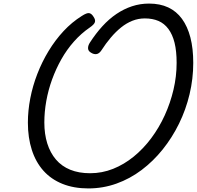

<svg xmlns="http://www.w3.org/2000/svg" viewBox="-20 -1035 1101 1074"><path d="M474 19Q393 19 329.5 -6.5Q266 -32 223 -80Q180 -128 158 -196.5Q136 -265 136 -349Q136 -416 149.5 -485.5Q163 -555 189 -622Q215 -689 252 -750Q289 -811 335.5 -861Q382 -911 438 -946Q466 -964 479 -961.5Q492 -959 502 -943Q515 -925 511 -911.5Q507 -898 482 -881Q434 -848 394 -803Q354 -758 323.5 -704Q293 -650 271.5 -591Q250 -532 239 -470.5Q228 -409 228 -350Q228 -285 244.5 -232.5Q261 -180 293 -142.5Q325 -105 373 -85.5Q421 -66 484 -66Q551 -66 612.5 -90.5Q674 -115 728 -159Q782 -203 826 -262Q870 -321 901.5 -390Q933 -459 950.5 -533.5Q968 -608 968 -683Q968 -749 956.5 -795.5Q945 -842 922 -873Q899 -904 866 -918Q833 -932 790 -932Q754 -932 721 -919Q688 -906 658 -882Q628 -858 600 -825Q572 -792 547 -753Q535 -735 520 -732.5Q505 -730 488 -741Q473 -750 472.5 -765Q472 -780 483 -797Q516 -848 553 -888.5Q590 -929 631.5 -957Q673 -985 718.5 -1000Q764 -1015 814 -1015Q875 -1015 921 -993.5Q967 -972 998 -929.5Q1029 -887 1045 -825.5Q1061 -764 1061 -683Q1061 -595 1040.5 -508.5Q1020 -422 981.5 -343.5Q943 -265 890 -199Q837 -133 772 -84Q707 -35 631.5 -8Q556 19 474 19Z"/></svg>

Font: Playwrite BE VLG
Style: Regular
Weight: 400
Designer: Veronika Burian, José Scaglione
Foundry: TypeTogether
Version: Version 1.002